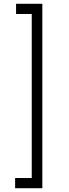

<svg xmlns="http://www.w3.org/2000/svg" viewBox="-20 -867 364 1016"><path d="M204 129H60V75H148V-793H65V-847H204Z"/></svg>

Font: Biryani UltraLight
Style: Regular
Weight: 250
Designer: Dan Reynolds and Mathieu Réguer
Foundry: Dan Reynolds and Mathieu Réguer
Version: Version 1.003; ttfautohint (v1.1) -l 5 -r 5 -G 72 -x 0 -D la